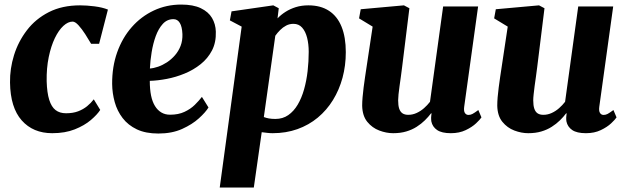

<svg xmlns="http://www.w3.org/2000/svg" viewBox="-20 -588 2816 862"><path d="M214.5 10Q128.5 10 77.5 -47.5Q26.5 -105 25 -217.5Q24 -279.5 43 -340.5Q62 -401.5 100.8 -452.2Q139.5 -503 199.2 -533.5Q259 -564 339.5 -564Q369 -564 404.5 -559.5Q440 -555 464.5 -545L425 -391.5H389Q377.5 -411.5 362.5 -434.8Q347.5 -458 332.5 -474.5Q317.5 -491 306 -491Q285.5 -491 264.5 -471.8Q243.5 -452.5 226.2 -416.8Q209 -381 198.8 -331.8Q188.5 -282.5 189.5 -223.5Q191 -171.5 201 -139.8Q211 -108 229.5 -93.8Q248 -79.5 276.5 -79.5Q307.5 -79.5 330.5 -88.2Q353.5 -97 370.8 -111Q388 -125 401 -142L430 -94.5Q416.5 -73.5 387.8 -49Q359 -24.5 315.5 -7.2Q272 10 214.5 10Z M916 -105.5Q903 -84 873 -56.8Q843 -29.5 797.5 -9Q752 11.5 691 11.5Q634 11.5 594.5 -7.2Q555 -26 530.5 -58Q506 -90 495 -129.8Q484 -169.5 483.5 -211Q483 -288.5 506.2 -353.5Q529.5 -418.5 571.5 -466.2Q613.5 -514 670.5 -540.8Q727.5 -567.5 793.5 -567.5Q847.5 -567.5 881.5 -551.2Q915.5 -535 931.8 -507.5Q948 -480 949 -446Q950.5 -397.5 931.8 -361.5Q913 -325.5 880.8 -299.8Q848.5 -274 809 -257.8Q769.5 -241.5 728.8 -233.8Q688 -226 652.5 -225Q652.5 -187.5 658.2 -159.2Q664 -131 675.8 -112Q687.5 -93 704.5 -83Q721.5 -73 743.5 -73Q781 -73 808.2 -85.8Q835.5 -98.5 854.5 -117.2Q873.5 -136 886.5 -153ZM758.5 -502Q730.5 -502 711 -480.8Q691.5 -459.5 679.2 -425.8Q667 -392 660.8 -353.5Q654.5 -315 653 -280.5Q669.5 -281.5 689.8 -288.5Q710 -295.5 729.5 -308.2Q749 -321 765.2 -339.5Q781.5 -358 790.8 -382Q800 -406 799 -435Q797.5 -468.5 787.2 -485.2Q777 -502 758.5 -502Z M966.5 254 1065 -468.5 1012 -496.5 1019.5 -537 1207 -564 1231.5 -551 1226 -505.5Q1241 -521.5 1261.8 -534.8Q1282.5 -548 1308 -556Q1333.5 -564 1364.5 -564Q1419.5 -564 1457 -539.5Q1494.5 -515 1513.5 -468Q1532.5 -421 1532.5 -354Q1532.5 -293.5 1517.8 -239Q1503 -184.5 1475 -139Q1447 -93.5 1406.8 -60Q1366.5 -26.5 1315.2 -8.2Q1264 10 1204 10Q1192.5 10 1179.8 8.5Q1167 7 1155 5.5L1119.5 254ZM1164.5 -62.5Q1175 -58.5 1187.5 -56.2Q1200 -54 1216.5 -54Q1249.5 -54 1274.2 -71.2Q1299 -88.5 1316.5 -118Q1334 -147.5 1345 -186.2Q1356 -225 1361 -268.5Q1366 -312 1366 -355.5Q1366 -390 1358.8 -418.5Q1351.5 -447 1336.5 -464Q1321.5 -481 1297.5 -481Q1279.5 -481 1264.8 -473.2Q1250 -465.5 1237.8 -453.2Q1225.5 -441 1216 -427.5Z M1745 10Q1714.5 10 1682.8 -2Q1651 -14 1629 -41Q1607 -68 1606 -113.5Q1606 -130.5 1607.8 -151.5Q1609.5 -172.5 1612.5 -195.5Q1615.5 -218.5 1619 -242.5Q1622.5 -266.5 1626 -289L1653 -468.5L1592 -505.5L1599.5 -546.5L1793.5 -564L1818 -551L1785.5 -288Q1783 -266.5 1779.8 -244.2Q1776.5 -222 1773.8 -201.5Q1771 -181 1769.2 -164.5Q1767.5 -148 1767.5 -137.5Q1767.5 -114.5 1772.2 -100.2Q1777 -86 1787 -79.2Q1797 -72.5 1813 -72.5Q1832.5 -72.5 1850.5 -80.8Q1868.5 -89 1883.8 -102.5Q1899 -116 1910.5 -131L1969.5 -559H2126.5L2064 -108.5Q2061.5 -89.5 2067.2 -80.8Q2073 -72 2083.5 -72Q2092.5 -72 2101.2 -76.5Q2110 -81 2127.5 -94L2141.5 -61Q2135.5 -51.5 2117.5 -34.5Q2099.5 -17.5 2070.8 -3.8Q2042 10 2004 10Q1963.5 10 1942.5 -4.2Q1921.5 -18.5 1916.5 -43Q1916 -46 1915.8 -50.2Q1915.5 -54.5 1915.5 -59.2Q1915.5 -64 1916.2 -69Q1917 -74 1917.5 -78.5L1915.5 -79.5Q1903.5 -63.5 1887.5 -47.8Q1871.5 -32 1850.8 -18.8Q1830 -5.5 1804 2.2Q1778 10 1745 10Z M2351.5 10Q2321 10 2289.2 -2Q2257.5 -14 2235.5 -41Q2213.5 -68 2212.5 -113.5Q2212.5 -130.5 2214.2 -151.5Q2216 -172.5 2219 -195.5Q2222 -218.5 2225.5 -242.5Q2229 -266.5 2232.5 -289L2259.5 -468.5L2198.5 -505.5L2206 -546.5L2400 -564L2424.5 -551L2392 -288Q2389.5 -266.5 2386.2 -244.2Q2383 -222 2380.2 -201.5Q2377.5 -181 2375.8 -164.5Q2374 -148 2374 -137.5Q2374 -114.5 2378.8 -100.2Q2383.5 -86 2393.5 -79.2Q2403.5 -72.5 2419.5 -72.5Q2439 -72.5 2457 -80.8Q2475 -89 2490.2 -102.5Q2505.5 -116 2517 -131L2576 -559H2733L2670.5 -108.5Q2668 -89.5 2673.8 -80.8Q2679.5 -72 2690 -72Q2699 -72 2707.8 -76.5Q2716.5 -81 2734 -94L2748 -61Q2742 -51.5 2724 -34.5Q2706 -17.5 2677.2 -3.8Q2648.5 10 2610.5 10Q2570 10 2549 -4.2Q2528 -18.5 2523 -43Q2522.5 -46 2522.2 -50.2Q2522 -54.5 2522 -59.2Q2522 -64 2522.8 -69Q2523.5 -74 2524 -78.5L2522 -79.5Q2510 -63.5 2494 -47.8Q2478 -32 2457.2 -18.8Q2436.5 -5.5 2410.5 2.2Q2384.5 10 2351.5 10Z"/></svg>

Font: Merriweather 28pt Black
Style: Italic
Weight: 900
Italic angle: -7.8°
Version: Version 2.101